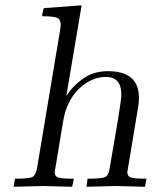

<svg xmlns="http://www.w3.org/2000/svg" viewBox="-20 -714 595 734"><path d="M32.2 0 37.1 -30.8H38.1Q92.3 -30.8 104.7 -37.8Q117.2 -44.9 122.1 -74.2L209 -594.2Q211.9 -612.3 211.9 -620.1Q211.9 -640.1 198 -646Q184.1 -651.9 141.1 -651.9Q141.1 -655.8 143.6 -668.5Q146 -681.2 147.9 -682.1Q149.9 -684.1 166 -684.1L292 -693.8L233.9 -349.1L234.9 -348.1Q255.9 -383.3 296.4 -412.6Q336.9 -441.9 393.1 -441.9Q511.2 -441.9 511.2 -339.8Q511.2 -320.8 507.8 -303.2L469.2 -70.8Q467.3 -61 466.8 -56.2Q466.8 -39.1 481.9 -34.9Q497.1 -30.8 540 -30.8L534.2 0Q438 -2.9 422.9 -2.9Q411.6 -2.9 310.1 0L314.9 -30.8H315.9Q365.7 -30.8 380.4 -36.4Q395 -42 398.9 -68.8L433.1 -269Q444.3 -339.8 443.8 -353Q443.8 -419.9 384.8 -419.9Q331.5 -419.9 284.2 -377Q233.4 -328.1 221.2 -249Q213.4 -205.1 199.2 -117.2Q198.2 -109.4 195.6 -94.2Q192.9 -79.1 190.9 -68.1Q189 -57.1 189 -56.2Q189 -39.1 204.1 -34.9Q219.2 -30.8 262.2 -30.8L255.9 0Q159.7 -2.9 145 -2.9Q134.3 -2.9 32.2 0Z"/></svg>

Font: CMU Serif Extra
Style: RomanSlanted
Weight: 500
Italic angle: -9.46001°
Version: Version 0.7.0